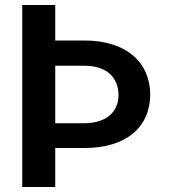

<svg xmlns="http://www.w3.org/2000/svg" viewBox="-20 -748 697 768"><path d="M69 -728V0H201V-156H318C487 -156 580 -241 581 -370C580 -498 486 -586 318 -586H201V-728ZM201 -255V-485H318C412 -485 454 -433 454 -368C454 -306 412 -256 318 -255Z"/></svg>

Font: Wafeq Semi Bold
Style: Regular
Weight: 600
Designer: Rasmus Andersson & Azza Alameddine
Foundry: Google & TypeTogether
Version: Version 3.000;January 28, 2025;FontCreator 15.0.0.3014 64-bi